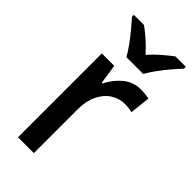

<svg xmlns="http://www.w3.org/2000/svg" viewBox="-242 -820 873 873"><g transform="rotate(45 194.5 -383.0)"><path d="M318 -549Q331 -549 345 -547.5Q359 -546 371 -544L360 -445Q350 -448 337 -449.5Q324 -451 313 -451Q276 -451 245 -430.5Q214 -410 196 -372Q178 -334 178 -282V0H76V-539H156L170 -445H175Q197 -489 233 -519Q269 -549 318 -549ZM167 -606Q155 -628 135.5 -655Q116 -682 94.5 -708Q73 -734 55 -754V-766H120Q144 -749 170.5 -725.5Q197 -702 221 -675Q246 -703 271.5 -725Q297 -747 322 -766H389V-754Q371 -735 349 -709Q327 -683 307 -655.5Q287 -628 275 -606Z"/></g></svg>

Font: Noto Sans Sinhala SemiCondensed Medium
Style: Regular
Weight: 500
Width: 4
Designer: Jelle Bosma - Monotype Design Team
Foundry: Monotype Imaging Inc.
Version: Version 2.006; ttfautohint (v1.8.4.7-5d5b)